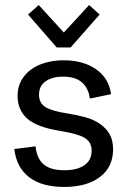

<svg xmlns="http://www.w3.org/2000/svg" viewBox="-20 -720 503 752"><path d="M256.8 -534.2H202.1L89.8 -663.1L131.8 -700.2L230 -592.8L329.1 -700.2L370.1 -663.1ZM132.8 -349.1Q132.8 -314.9 160.2 -299.3Q187 -284.2 243.2 -275.9Q279.3 -270 313 -261.2Q346.2 -252.4 370.6 -235.4Q396 -217.8 409.2 -194.8Q422.9 -170.9 422.9 -134.8Q422.9 -66.4 372.1 -27.3Q320.8 12.2 231 12.2Q144 12.2 94.2 -25.9Q44.4 -64 36.1 -136.2L119.1 -147Q124.5 -98.6 150.9 -76.2Q178.2 -53.2 231.9 -53.2Q282.7 -53.2 311 -73.2Q338.9 -92.8 338.9 -129.9Q338.9 -163.1 312 -179.7Q286.1 -195.8 216.8 -207Q126.5 -221.2 87.9 -254.4Q48.8 -288.1 48.8 -345.2Q48.8 -378.9 63.5 -404.8Q78.6 -431.6 103 -448.7Q127.4 -466.3 160.6 -475.1Q192.9 -483.9 229 -483.9Q305.7 -483.9 356.4 -448.7Q406.7 -413.6 415 -351.1L332 -334Q327.1 -374 300.8 -397.5Q275.4 -419.9 226.1 -419.9Q186 -419.9 159.7 -402.3Q132.8 -384.3 132.8 -349.1Z"/></svg>

Font: Post Grotesk Regular
Style: Regular
Weight: 500
Version: 0.900; ttfautohint (v0.96) -l 8 -r 50 -G 200 -x 14 -w "gGD" 